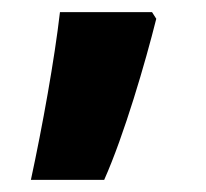

<svg xmlns="http://www.w3.org/2000/svg" viewBox="-20 -160 340 317"><path d="M238 -129 231 -140H79C70 -62 50 49 31 137H152C185 63 220 -57 238 -129Z"/></svg>

Font: Noto Sans Myanmar UI ExtraBold
Style: Regular
Weight: 800
Designer: Monotype Design Team
Foundry: Monotype Imaging Inc.
Version: Version 2.103